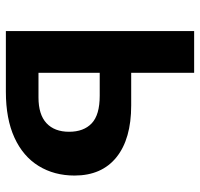

<svg xmlns="http://www.w3.org/2000/svg" viewBox="-34 -664 698 671"><g transform="rotate(90 315.5 -329.0)"><path d="M89 0V-658H235V-114H321Q381 -114 411 -142Q441 -170 441 -221Q441 -272 411.5 -300Q382 -328 315 -328H202V-438H349Q466 -438 530 -386.5Q594 -335 594 -240Q594 -169 560.5 -114.5Q527 -60 461.5 -30Q396 0 301 0Z"/></g></svg>

Font: Ysabeau SC ExtraBold
Style: Regular
Weight: 800
Designer: Christian Thalmann (Catharsis Fonts)
Version: Version 2.001;gftools[0.9.30]; featfreeze: smcp